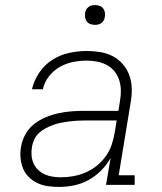

<svg xmlns="http://www.w3.org/2000/svg" viewBox="-20 -729 640 757"><path d="M213 8Q191 8 169 5Q147 2 128 -7Q109 -16 94 -30.5Q79 -45 71 -64.5Q63 -84 61 -106Q59 -128 63 -150Q67 -175 80 -199Q93 -223 114 -239.5Q135 -256 160 -266.5Q185 -277 210.5 -282.5Q236 -288 261.5 -290Q287 -292 312 -292H447L453 -331Q457 -352 456.5 -373Q456 -394 450 -413Q444 -432 431.5 -447.5Q419 -463 401.5 -472.5Q384 -482 363.5 -486Q343 -490 322 -490Q295 -490 267.5 -484.5Q240 -479 215.5 -465Q191 -451 173 -428Q155 -405 149 -377H106Q114 -412 135 -443Q156 -474 187 -493.5Q218 -513 253 -520.5Q288 -528 322 -528Q349 -528 376 -523.5Q403 -519 425.5 -507Q448 -495 465 -475Q482 -455 490.5 -430.5Q499 -406 499.5 -379Q500 -352 495 -324L448 -38H511V0H398L416 -106Q401 -79 378.5 -56.5Q356 -34 328.5 -19Q301 -4 271.5 2Q242 8 213 8ZM221 -30Q245 -30 269.5 -34.5Q294 -39 317.5 -49Q341 -59 361.5 -75.5Q382 -92 397 -113Q412 -134 420 -157.5Q428 -181 432 -205L440 -254H312Q297 -254 281.5 -253Q266 -252 250.5 -250Q235 -248 220 -245Q205 -242 190 -236.5Q175 -231 160.5 -223.5Q146 -216 134 -205Q122 -194 115 -179Q108 -164 106 -149Q103 -132 104.5 -115.5Q106 -99 112.5 -84.5Q119 -70 130.5 -59Q142 -48 156.5 -41.5Q171 -35 187.5 -32.5Q204 -30 221 -30ZM355 -631Q345 -631 336.5 -634Q328 -637 322.5 -644Q317 -651 315.5 -660.5Q314 -670 316 -680Q317 -686 320.5 -692Q324 -698 329.5 -702Q335 -706 341.5 -707.5Q348 -709 355 -709Q364 -709 372.5 -706Q381 -703 386.5 -696Q392 -689 393.5 -679.5Q395 -670 393 -660Q392 -654 388.5 -648Q385 -642 379.5 -638Q374 -634 367.5 -632.5Q361 -631 355 -631Z"/></svg>

Font: Iosevka Etoile XLtObl
Style: Regular
Weight: 200
Italic angle: -9°
Designer: Belleve Invis
Foundry: Belleve Invis
Version: Version 15.5.2; ttfautohint (v1.8.4)